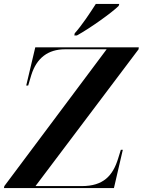

<svg xmlns="http://www.w3.org/2000/svg" viewBox="-36 -954 724 974"><path d="M343 -785 341 -774H354C423 -812 533 -891 566 -924L569 -934H450C422 -890 379 -825 343 -785ZM-16 0H542L587 -194H577L563 -149C536 -62 488 -10 379 -10H144L667 -704L668 -714H143L97 -520H107L123 -574C150 -660 208 -704 294 -704H505L-14 -10Z"/></svg>

Font: Noto Serif Display SemiBold
Style: Italic
Weight: 600
Italic angle: -12°
Designer: Monotype Design Team
Foundry: Monotype Imaging Inc.
Version: Version 2.009